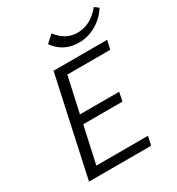

<svg xmlns="http://www.w3.org/2000/svg" viewBox="-201 -986 1024 1111"><g transform="rotate(-30 311.0 -430.5)"><path d="M66 0 209 -658H567L554 -599H267L215 -363H477L465 -304H203L149 -59H494L481 0ZM258 -807 307 -851Q361 -779 441 -779Q528 -779 595 -861L622 -841Q587 -786 533 -755.5Q479 -725 419 -725Q317 -725 258 -807Z"/></g></svg>

Font: LXGW Bright GB
Style: Italic
Weight: 400
Italic angle: -12°
Designer: Christian Thalmann (Catharsis Fonts)
Foundry: LXGW / Christian Thalmann (Catharsis Fonts) / Fontworks Inc.
Version: Version 5.510